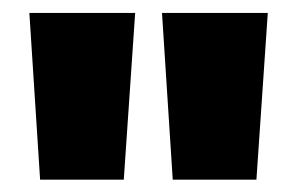

<svg xmlns="http://www.w3.org/2000/svg" viewBox="-20 -680 470 304"><path d="M176 -395.5H43.5L26.5 -659.5H194ZM386 -395.5H253.5L236.5 -659.5H404Z"/></svg>

Font: Anek Gurmukhi Medium ExtraBold
Style: Regular
Weight: 800
Version: Version 1.003